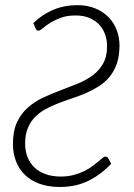

<svg xmlns="http://www.w3.org/2000/svg" viewBox="-20 -736 532 764"><path d="M112.5 -644Q187 -715.5 287 -715.5Q328.5 -715.5 360 -702.2Q391.5 -689 412.8 -666.8Q434 -644.5 444.8 -615.5Q455.5 -586.5 455.5 -555Q455.5 -513.5 445 -483.2Q434.5 -453 416.5 -431Q398.5 -409 374.5 -393.5Q350.5 -378 323.5 -366.2Q296.5 -354.5 267.8 -345Q239 -335.5 212 -325Q185 -314.5 161 -301.5Q137 -288.5 119 -270Q101 -251.5 90.5 -225.8Q80 -200 80 -164.5Q80 -135 89.5 -111Q99 -87 117 -69.8Q135 -52.5 161.5 -43Q188 -33.5 222 -33.5Q249.5 -33.5 272.2 -39.5Q295 -45.5 313.2 -54.2Q331.5 -63 345.5 -73.2Q359.5 -83.5 369.8 -92.2Q380 -101 387.2 -107Q394.5 -113 399 -113Q407 -113 411 -105.5L422.5 -84.5Q382 -41.5 332.2 -16.8Q282.5 8 218 8Q173 8 138 -4.5Q103 -17 79.5 -39.8Q56 -62.5 43.8 -94Q31.5 -125.5 31.5 -163.5Q31.5 -214.5 47.5 -249Q63.5 -283.5 90 -307.2Q116.5 -331 150 -346.8Q183.5 -362.5 218.8 -375.8Q254 -389 287.5 -402.5Q321 -416 347.5 -435.2Q374 -454.5 390 -482.5Q406 -510.5 406 -552.5Q406 -577 398.2 -599Q390.5 -621 375 -637.8Q359.5 -654.5 336 -664.5Q312.5 -674.5 281.5 -674.5Q246.5 -674.5 221.2 -665Q196 -655.5 178.5 -644.2Q161 -633 150.2 -623.5Q139.5 -614 133.5 -614Q125 -614 122 -622Z"/></svg>

Font: Lato Light
Style: Italic
Weight: 300
Italic angle: -7°
Designer: Lukasz Dziedzic
Foundry: tyPoland Lukasz Dziedzic
Version: Version 2.007; 2014-02-27